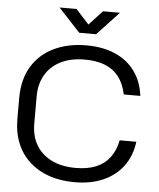

<svg xmlns="http://www.w3.org/2000/svg" viewBox="-61 -984 866 1047"><g transform="rotate(5 371.5 -461.0)"><path d="M385 10Q310 10 248 -11Q186 -32 140.5 -73Q95 -114 70.5 -173Q46 -232 46 -308V-421Q46 -523 89 -594Q132 -665 209 -702Q286 -739 386 -739Q478 -739 545.5 -709Q613 -679 653 -623.5Q693 -568 703 -490H612Q601 -547 571.5 -585.5Q542 -624 495.5 -642.5Q449 -661 386 -661Q307 -661 252 -633Q197 -605 168.5 -555Q140 -505 140 -440V-289Q140 -220 170 -170.5Q200 -121 255 -94.5Q310 -68 386 -68Q450 -68 496.5 -87Q543 -106 572 -144.5Q601 -183 612 -239H703Q693 -161 652 -105.5Q611 -50 543.5 -20Q476 10 385 10ZM341 -804 222 -932H315L387 -853L460 -932H553L433 -804Z"/></g></svg>

Font: Hubot Sans
Style: Regular
Weight: 400
Designer: Deni Anggara
Foundry: GitHub, Inc., Subsidiary of Microsoft Corporation
Version: Version 2.000